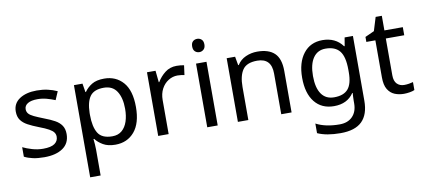

<svg xmlns="http://www.w3.org/2000/svg" viewBox="-82 -1044 3524 1592"><g transform="rotate(-10 1679.5 -248.5)"><path d="M434 -148Q434 -70 376 -30Q318 10 220 10Q164 10 123.5 1Q83 -8 52 -24V-104Q84 -88 129.5 -74.5Q175 -61 222 -61Q289 -61 319 -82.5Q349 -104 349 -140Q349 -160 338 -176Q327 -192 298.5 -208Q270 -224 217 -244Q165 -264 128 -284Q91 -304 71 -332Q51 -360 51 -404Q51 -472 106.5 -509Q162 -546 252 -546Q301 -546 343.5 -536.5Q386 -527 423 -510L393 -440Q359 -454 322 -464Q285 -474 246 -474Q192 -474 163.5 -456.5Q135 -439 135 -409Q135 -387 148 -371.5Q161 -356 191.5 -341.5Q222 -327 273 -307Q324 -288 360 -268Q396 -248 415 -219.5Q434 -191 434 -148Z M819 -546Q918 -546 978.5 -477Q1039 -408 1039 -269Q1039 -132 978.5 -61Q918 10 818 10Q756 10 715.5 -13.5Q675 -37 652 -68H646Q648 -51 650 -25Q652 1 652 20V240H564V-536H636L648 -463H652Q676 -498 715 -522Q754 -546 819 -546ZM803 -472Q721 -472 687.5 -426Q654 -380 652 -286V-269Q652 -170 684.5 -116.5Q717 -63 805 -63Q854 -63 885.5 -90Q917 -117 932.5 -163.5Q948 -210 948 -270Q948 -362 912.5 -417Q877 -472 803 -472Z M1429 -546Q1444 -546 1461.5 -544.5Q1479 -543 1492 -540L1481 -459Q1468 -462 1452.5 -464Q1437 -466 1423 -466Q1382 -466 1346 -443.5Q1310 -421 1288.5 -380.5Q1267 -340 1267 -286V0H1179V-536H1251L1261 -438H1265Q1291 -482 1332 -514Q1373 -546 1429 -546Z M1637 -737Q1657 -737 1672.5 -723.5Q1688 -710 1688 -681Q1688 -653 1672.5 -639Q1657 -625 1637 -625Q1615 -625 1600 -639Q1585 -653 1585 -681Q1585 -710 1600 -723.5Q1615 -737 1637 -737ZM1680 -536V0H1592V-536Z M2108 -546Q2204 -546 2253 -499.5Q2302 -453 2302 -349V0H2215V-343Q2215 -472 2095 -472Q2006 -472 1972 -422Q1938 -372 1938 -278V0H1850V-536H1921L1934 -463H1939Q1965 -505 2011 -525.5Q2057 -546 2108 -546Z M2658 -546Q2711 -546 2753.5 -526Q2796 -506 2826 -465H2831L2843 -536H2913V9Q2913 124 2854.5 182Q2796 240 2673 240Q2555 240 2480 206V125Q2559 167 2678 167Q2747 167 2786.5 126.5Q2826 86 2826 16V-5Q2826 -17 2827 -39.5Q2828 -62 2829 -71H2825Q2771 10 2659 10Q2555 10 2496.5 -63Q2438 -136 2438 -267Q2438 -395 2496.5 -470.5Q2555 -546 2658 -546ZM2670 -472Q2603 -472 2566 -418.5Q2529 -365 2529 -266Q2529 -167 2565.5 -114.5Q2602 -62 2672 -62Q2753 -62 2790 -105.5Q2827 -149 2827 -246V-267Q2827 -377 2789 -424.5Q2751 -472 2670 -472Z M3262 -62Q3282 -62 3303 -65.5Q3324 -69 3337 -73V-6Q3323 1 3297 5.5Q3271 10 3247 10Q3205 10 3169.5 -4.5Q3134 -19 3112 -55Q3090 -91 3090 -156V-468H3014V-510L3091 -545L3126 -659H3178V-536H3333V-468H3178V-158Q3178 -109 3201.5 -85.5Q3225 -62 3262 -62Z"/></g></svg>

Font: Noto Sans Tagbanwa
Style: Regular
Weight: 400
Designer: Monotype Design Team
Foundry: Monotype Imaging Inc.
Version: Version 2.001; ttfautohint (v1.8.4.7-5d5b)